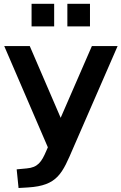

<svg xmlns="http://www.w3.org/2000/svg" viewBox="-20 -778 629 995"><path d="M219.7 4.4C195.3 61.5 175.8 89.8 118.7 94.7L66.4 99.6L76.2 196.3L125 193.4C279.3 184.1 303.2 119.6 360.4 -13.2L589.4 -539.1H456.1L294.4 -167.5L134.3 -539.1H2L228 -14.6ZM446.3 -641.1V-758.3H329.1V-641.1ZM260.7 -641.1V-758.3H143.6V-641.1Z"/></svg>

Font: Winston SemiBold
Style: Regular
Weight: 600
Designer: Vernon Adams, Kim Jin-seong, David Berlow, Cristiano Sobral
Foundry: The Winston Project Authors
Version: Version 3.004